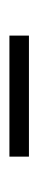

<svg xmlns="http://www.w3.org/2000/svg" viewBox="148 -820 82 418"><g transform="rotate(-90 189.0 -611.0)"><path d="M57 -589V-631.5H320.5V-589Z"/></g></svg>

Font: Anek Latin Medium Light
Style: Regular
Weight: 300
Version: Version 1.003